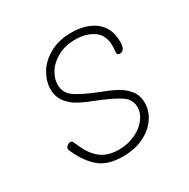

<svg xmlns="http://www.w3.org/2000/svg" viewBox="-124 -632 737 748"><g transform="rotate(-30 244.0 -257.5)"><path d="M56 -117Q51 -127 51 -132Q51 -138 58.5 -144Q66 -150 73 -150Q79 -150 82 -145Q85 -140 91 -126Q111 -78 142 -53.5Q173 -29 223 -29Q263 -29 296.5 -44.5Q330 -60 349 -85Q368 -110 368 -137Q368 -171 339 -191Q310 -211 251 -235Q204 -253 176 -267.5Q148 -282 128.5 -306.5Q109 -331 109 -366Q109 -401 129.5 -436Q150 -471 191 -494Q232 -517 289 -517Q355 -517 396 -485Q437 -453 437 -391Q437 -351 413 -351Q401 -351 401 -363Q401 -368 402 -375Q403 -382 403 -392Q403 -441 370 -463.5Q337 -486 289 -486Q244 -486 210.5 -468Q177 -450 159.5 -422.5Q142 -395 142 -367Q142 -330 172 -309Q202 -288 263 -264Q308 -247 335.5 -232.5Q363 -218 382 -194.5Q401 -171 401 -137Q401 -101 379 -69Q357 -37 317 -17.5Q277 2 224 2Q156 2 118.5 -29.5Q81 -61 56 -117Z"/></g></svg>

Font: Mali ExtraLight
Style: Italic
Weight: 275
Italic angle: -10°
Version: Version 1.000; ttfautohint (v1.6)